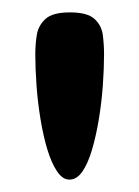

<svg xmlns="http://www.w3.org/2000/svg" viewBox="-20 -703 225 310"><path d="M92 -413Q81 -413 72 -426.5Q63 -440 56.5 -461.5Q50 -483 45.5 -510Q41 -537 39 -564.5Q37 -592 37 -615Q37 -632 39.5 -647Q42 -662 53.5 -672.5Q65 -683 93 -683Q121 -683 132.5 -672.5Q144 -662 146 -646.5Q148 -631 148 -615Q148 -592 146 -564.5Q144 -537 139.5 -510Q135 -483 128.5 -461Q122 -439 113 -426Q104 -413 92 -413Z"/></svg>

Font: Fredoka SemiExpanded Medium
Style: Regular
Weight: 500
Width: 6
Designer: Ben Nathan
Foundry: Milena B. Brandão, Ben Nathan
Version: Version 2.001